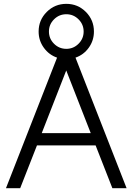

<svg xmlns="http://www.w3.org/2000/svg" viewBox="-20 -982 693 1002"><path d="M640.6 0H566.4L479 -223.1H172.9L85.4 0H11.2L277.8 -681.2Q235.4 -695.8 208.5 -733.2Q181.6 -770.5 181.6 -817.4Q181.6 -877.4 223.9 -919.7Q266.1 -961.9 326.2 -961.9Q386.2 -961.9 428.2 -919.7Q470.2 -877.4 470.2 -817.4Q470.2 -770.5 443.4 -733.2Q416.5 -695.8 374 -681.2ZM326.2 -727.1Q363.3 -727.1 389.9 -753.7Q416.5 -780.3 416.5 -817.4Q416.5 -854.5 389.9 -881.1Q363.3 -907.7 326.2 -907.7Q288.6 -907.7 262 -881.1Q235.4 -854.5 235.4 -817.4Q235.4 -780.3 262 -753.7Q288.6 -727.1 326.2 -727.1ZM453.6 -287.1 325.7 -614.3 197.8 -287.1Z"/></svg>

Font: LilGrotesk
Style: Regular
Weight: 400
Designer: BSozoo
Foundry: BSozoo
Version: Version 1.004;PS 001.004;hotconv 1.0.70;makeotf.lib2.5.58329